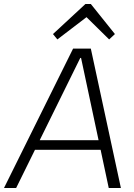

<svg xmlns="http://www.w3.org/2000/svg" viewBox="-49 -944 674 964"><path d="M318 -700H407L558 0H497L358 -653H354L32 0H-29ZM121 -240H475L468 -192H114ZM217 -773 380 -924H407L528 -773L499 -746L374 -869H400L239 -746Z"/></svg>

Font: Pathway Extreme 28pt ExtraLight
Style: Italic
Weight: 250
Italic angle: -8°
Designer: Eduardo Rodriguez Tunni
Foundry: Eduardo Rodriguez Tunni
Version: Version 1.001;gftools[0.9.26]